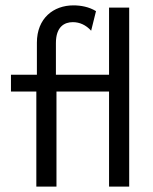

<svg xmlns="http://www.w3.org/2000/svg" viewBox="-20 -695 568 715"><path d="M115.3 0H190.3V-354.2H386.1V0H461.1V-666.7H386.1V-416.7H188.2V-534.7C188.2 -595.8 220.1 -612.5 251.4 -612.5C276.4 -612.5 300 -602.1 319.4 -580.6L337.5 -653.5C311.8 -669.4 281.2 -675 253.5 -675C179.2 -675 117.4 -627.1 117.4 -536.1V-416.7H20.8V-354.2H115.3Z"/></svg>

Font: Afacad
Style: Regular
Weight: 400
Designer: Kristian Moeller
Foundry: Dicotype
Version: Version 1.000